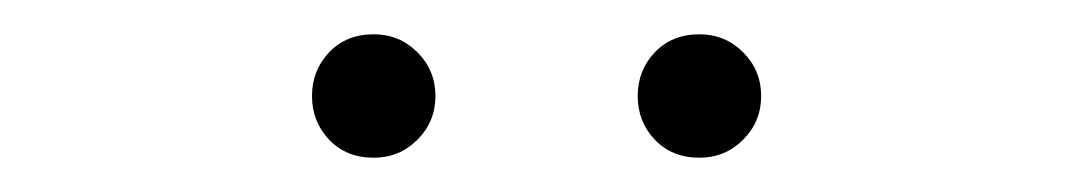

<svg xmlns="http://www.w3.org/2000/svg" viewBox="-20 -754 626 112"><path d="M198 -662Q182 -662 172 -672.5Q162 -683 162 -698Q162 -713 172 -723.5Q182 -734 198 -734Q213 -734 223.5 -723.5Q234 -713 234 -698Q234 -683 223.5 -672.5Q213 -662 198 -662ZM388 -662Q372 -662 362 -672.5Q352 -683 352 -698Q352 -713 362 -723.5Q372 -734 388 -734Q403 -734 413.5 -723.5Q424 -713 424 -698Q424 -683 413.5 -672.5Q403 -662 388 -662Z"/></svg>

Font: Noto Sans KR Thin
Style: Regular
Weight: 100
Designer: Ryoko NISHIZUKA 西塚涼子 (kana, bopomofo & ideographs); Paul D. Hunt (Latin, Greek & Cyrillic); Sandoll Communications 산돌커뮤니
Foundry: Adobe
Version: Version 2.004-H2;hotconv 1.0.118;makeotfexe 2.5.65603